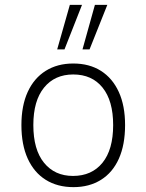

<svg xmlns="http://www.w3.org/2000/svg" viewBox="-20 -761 602 789"><path d="M282 8Q216 8 168 -22Q120 -52 94 -109Q68 -166 68 -247Q68 -327 94 -383.5Q120 -440 168 -470Q216 -500 281 -500Q347 -500 394.5 -470Q442 -440 468 -383.5Q494 -327 494 -247Q494 -166 468.5 -109Q443 -52 395 -22Q347 8 282 8ZM280 -38Q357 -38 401 -92Q445 -146 445 -247Q445 -347 401.5 -401Q358 -455 281 -455Q205 -455 161 -401Q117 -347 117 -247Q117 -146 161 -92Q205 -38 280 -38ZM319 -558 370 -741H421L348 -558ZM215 -558 267 -741H317L245 -558Z"/></svg>

Font: Nunito Sans 7pt SemiCondensed ExtraLight
Style: Regular
Weight: 250
Width: 4
Designer: Vernon Adams
Foundry: Vernon Adams
Version: Version 3.101;gftools[0.9.27]